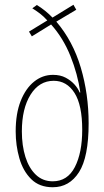

<svg xmlns="http://www.w3.org/2000/svg" viewBox="-20 -871 439 808"><path d="M135 -850Q171 -828 201 -797L289 -851L301 -830L217 -780Q287 -698 320 -586.5Q353 -475 353 -352Q353 -210 312.5 -146.5Q272 -83 202 -83Q146 -83 111.5 -117Q77 -151 61.5 -205Q46 -259 46 -318Q46 -393 67 -446Q88 -499 123.5 -527.5Q159 -556 203 -556Q234 -556 256.5 -544Q279 -532 294 -515Q309 -498 315 -482H318Q307 -559 276.5 -635Q246 -711 195 -768L114 -718L102 -738L179 -785Q165 -801 148 -814Q131 -827 116 -836ZM206 -531Q145 -531 108.5 -472.5Q72 -414 72 -318Q72 -258 87 -210.5Q102 -163 131 -135.5Q160 -108 202 -108Q264 -108 295 -168Q326 -228 326 -325Q326 -429 293.5 -480Q261 -531 206 -531Z"/></svg>

Font: Noto Sans Kannada UI ExtraCondensed Thin
Style: Regular
Weight: 100
Width: 2
Designer: Jelle Bosma - Monotype Design Team
Foundry: Monotype Imaging Inc.
Version: Version 2.005; ttfautohint (v1.8.4.7-5d5b)